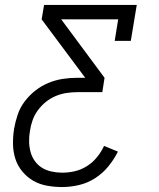

<svg xmlns="http://www.w3.org/2000/svg" viewBox="-20 -540 640 775"><path d="M231 215Q200 215 169.5 209.5Q139 204 114 189.5Q89 175 70 152Q51 129 42 101Q33 73 32.5 42Q32 11 37 -21Q42 -49 51.5 -77.5Q61 -106 80 -131Q99 -156 123.5 -175Q148 -194 176 -205.5Q204 -217 233 -221.5Q262 -226 291 -226H324L148 -462L158 -520H532L508 -375H443L457 -462H227L402 -226L393 -168H291Q270 -168 247.5 -164.5Q225 -161 204 -152Q183 -143 165 -128.5Q147 -114 133 -95Q119 -76 111.5 -54.5Q104 -33 101 -12Q97 10 97.5 32Q98 54 103.5 74Q109 94 121 110.5Q133 127 150 137.5Q167 148 188.5 152.5Q210 157 231 157Q257 157 282.5 151Q308 145 331 130.5Q354 116 371.5 94.5Q389 73 400 49L456 72Q440 104 417 132Q394 160 363.5 179.5Q333 199 298.5 207Q264 215 231 215Z"/></svg>

Font: Iosevka Etoile Light
Style: Italic
Weight: 300
Italic angle: -9°
Designer: Belleve Invis
Foundry: Belleve Invis
Version: Version 22.1.2; ttfautohint (v1.8.4)